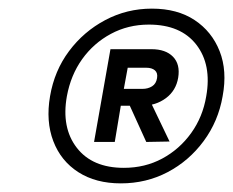

<svg xmlns="http://www.w3.org/2000/svg" viewBox="-20 -732 541 445"><path d="M260 -307Q202 -307 161.5 -333Q121 -359 103.5 -405Q86 -451 96 -509Q106 -568 140 -613.5Q174 -659 224 -685.5Q274 -712 332 -712Q391 -712 431 -685.5Q471 -659 489 -613.5Q507 -568 496 -509Q486 -451 452 -405Q418 -359 368.5 -333Q319 -307 260 -307ZM319 -403 274 -502H326L373 -404ZM267 -343Q316 -343 356 -364.5Q396 -386 423 -423.5Q450 -461 458 -509Q471 -582 435 -628.5Q399 -675 325 -675Q277 -675 237 -653.5Q197 -632 170.5 -595Q144 -558 135 -509Q122 -436 158 -389.5Q194 -343 267 -343ZM198 -403 236 -618H331Q364 -618 381 -600.5Q398 -583 393 -552Q388 -522 364.5 -504.5Q341 -487 309 -487H260L246 -403ZM267 -526H310Q323 -526 332.5 -532Q342 -538 344 -551Q346 -563 339 -569Q332 -575 319 -575H276Z"/></svg>

Font: DM Sans 28pt
Style: Italic
Weight: 400
Italic angle: -10°
Version: Version 4.004;gftools[0.9.30]